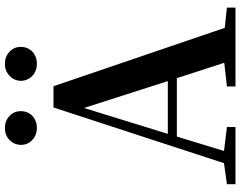

<svg xmlns="http://www.w3.org/2000/svg" viewBox="-119 -865 984 786"><g transform="rotate(-90 373.0 -472.0)"><path d="M246 0V-35L148 -47L207 -240H446L509 -46L412 -35V0H735V-35L652 -44L413 -745H326L98 -47L12 -35V0ZM324 -620 434 -277H218ZM242 -813C281 -813 311 -839 311 -879C311 -898 304 -914 290 -926C277 -938 261 -944 242 -944C223 -944 207 -938 194 -926C180 -913 173 -897 173 -878C173 -859 180 -843 194 -831C207 -819 223 -813 242 -813ZM457 -926C428 -901 428 -857 456 -831C469 -819 486 -813 505 -813C544 -813 574 -839 574 -879C574 -898 567 -914 553 -926C540 -938 524 -944 505 -944C486 -944 470 -938 457 -926Z"/></g></svg>

Font: AllPunType Bold
Style: Regular
Weight: 700
Version: 1.0